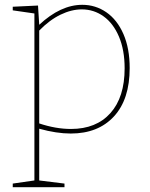

<svg xmlns="http://www.w3.org/2000/svg" viewBox="-20 -548 623 798"><path d="M519 -265Q519 -135 453.5 -64Q388 7 274 7Q215 7 143 -13V202L248 215V230H33V215L123 202V-492L33 -505V-520L138 -525L143 -445Q232 -528 322 -528Q377 -528 422 -497Q467 -466 493 -406.5Q519 -347 519 -265ZM498 -264Q498 -340 474.5 -395.5Q451 -451 410.5 -480Q370 -509 320 -509Q277 -509 231.5 -487Q186 -465 143 -421V-35Q212 -12 275 -12Q380 -12 439 -78Q498 -144 498 -264Z"/></svg>

Font: Bitter Pro Thin
Style: Regular
Weight: 250
Designer: Sol Matas, and Bitter project Authors
Foundry: Sol Matas
Version: Version 1.010